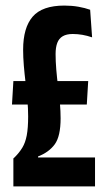

<svg xmlns="http://www.w3.org/2000/svg" viewBox="-20 -669 382 689"><path d="M23 -294 28 -378H296.5L291.5 -294ZM116.5 -104H321V0H28V-100.5L33 -105Q49.5 -121.5 60.2 -139.2Q71 -157 76 -183.2Q81 -209.5 81 -251.5Q81 -280 78.2 -310.8Q75.5 -341.5 71.8 -372.5Q68 -403.5 65.5 -433.5Q63 -463.5 63 -490.5Q63 -569.5 97.2 -609.2Q131.5 -649 211 -649Q237.5 -649 261.5 -644.8Q285.5 -640.5 303.5 -634L310.5 -535Q293 -541 275.8 -544Q258.5 -547 241 -547Q219 -547 205.2 -539Q191.5 -531 185.5 -515Q179.5 -499 179.5 -475Q179.5 -449 182 -419Q184.5 -389 188.5 -358.5Q192.5 -328 195 -298.8Q197.5 -269.5 197.5 -244.5Q197.5 -180 176.5 -151.2Q155.5 -122.5 116.5 -107.5Z"/></svg>

Font: Anek Tamil Condensed SemiBold
Style: Regular
Weight: 600
Width: 3
Designer: Aadarsh Rajan (Tamil), Yesha Goshar (Latin)
Foundry: Ek Type
Version: Version 1.003